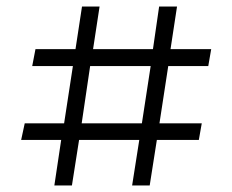

<svg xmlns="http://www.w3.org/2000/svg" viewBox="-20 -570 714 590"><path d="M147 0 168 -140H45L56 -191H177L204 -367H79L89 -419H212L232 -550H286L266 -419H450L469 -550H524L504 -419H629L620 -367H497L470 -191H600L591 -140H462L440 0H386L408 -140H223L201 0ZM231 -191H416L443 -367H257Z"/></svg>

Font: Literata 12pt
Style: Regular
Weight: 400
Designer: Latin by Veronika Burian and Jose Scaglione. Greek by Irene Vlachou. Cyrillic by Vera Evstafieva.
Foundry: TypeTogether
Version: Version 3.002